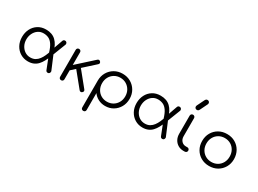

<svg xmlns="http://www.w3.org/2000/svg" viewBox="-42 -1761 3908 2905"><g transform="rotate(30 1912.0 -308.0)"><path d="M320 5Q248 5 189 -30.5Q130 -66 95.5 -129Q61 -192 61 -273Q61 -351 93 -414Q125 -477 184 -514.5Q243 -552 323 -552Q432 -552 496.5 -489Q561 -426 586 -315L536 -265Q511 -352 478.5 -399.5Q446 -447 406 -465Q366 -483 319 -483Q264 -483 223 -454Q182 -425 159 -377.5Q136 -330 136 -273Q136 -215 160.5 -168Q185 -121 227 -93Q269 -65 323 -65Q372 -65 407 -85Q442 -105 467.5 -139Q493 -173 511.5 -215Q530 -257 546 -300L586 -236Q566 -183 542.5 -139Q519 -95 488.5 -62.5Q458 -30 416.5 -12.5Q375 5 320 5ZM671 4Q643 5 633 -21L534 -273L591 -314L703 -48Q705 -45 705 -41.5Q705 -38 705 -36Q705 -19 696 -8Q687 3 671 4ZM585 -230 534 -285 619 -525Q623 -537 632 -543.5Q641 -550 655 -550Q671 -550 681.5 -539Q692 -528 692 -511Q692 -509 691.5 -506Q691 -503 690 -500Z M925 -183 878 -234 1220 -543Q1232 -554 1245 -553.5Q1258 -553 1269 -541Q1280 -529 1279.5 -515.5Q1279 -502 1267 -492ZM900 0Q883 0 872.5 -10.5Q862 -21 862 -38V-509Q862 -526 872.5 -536.5Q883 -547 900 -547Q917 -547 927.5 -536.5Q938 -526 938 -509V-38Q938 -21 927.5 -10.5Q917 0 900 0ZM1270 -5Q1257 6 1243 4.5Q1229 3 1219 -10L996 -284L1050 -332L1275 -55Q1285 -43 1284 -29.5Q1283 -16 1270 -5Z M1423 234Q1405 234 1394.5 223.5Q1384 213 1384 195V-277Q1385 -355 1421.5 -417.5Q1458 -480 1520.5 -516Q1583 -552 1661 -552Q1741 -552 1804 -515.5Q1867 -479 1903.5 -416Q1940 -353 1940 -273Q1940 -194 1904.5 -131Q1869 -68 1808 -31.5Q1747 5 1670 5Q1603 5 1548.5 -23.5Q1494 -52 1461 -99V195Q1461 213 1450.5 223.5Q1440 234 1423 234ZM1661 -65Q1719 -65 1765 -92Q1811 -119 1837.5 -166.5Q1864 -214 1864 -273Q1864 -333 1837.5 -380Q1811 -427 1765 -454.5Q1719 -482 1661 -482Q1604 -482 1558 -454.5Q1512 -427 1486 -380Q1460 -333 1460 -273Q1460 -214 1486 -166.5Q1512 -119 1558 -92Q1604 -65 1661 -65Z M2321 5Q2249 5 2190 -30.5Q2131 -66 2096.5 -129Q2062 -192 2062 -273Q2062 -351 2094 -414Q2126 -477 2185 -514.5Q2244 -552 2324 -552Q2433 -552 2497.5 -489Q2562 -426 2587 -315L2537 -265Q2512 -352 2479.5 -399.5Q2447 -447 2407 -465Q2367 -483 2320 -483Q2265 -483 2224 -454Q2183 -425 2160 -377.5Q2137 -330 2137 -273Q2137 -215 2161.5 -168Q2186 -121 2228 -93Q2270 -65 2324 -65Q2373 -65 2408 -85Q2443 -105 2468.5 -139Q2494 -173 2512.5 -215Q2531 -257 2547 -300L2587 -236Q2567 -183 2543.5 -139Q2520 -95 2489.5 -62.5Q2459 -30 2417.5 -12.5Q2376 5 2321 5ZM2672 4Q2644 5 2634 -21L2535 -273L2592 -314L2704 -48Q2706 -45 2706 -41.5Q2706 -38 2706 -36Q2706 -19 2697 -8Q2688 3 2672 4ZM2586 -230 2535 -285 2620 -525Q2624 -537 2633 -543.5Q2642 -550 2656 -550Q2672 -550 2682.5 -539Q2693 -528 2693 -511Q2693 -509 2692.5 -506Q2692 -503 2691 -500Z M3036 0Q2983 0 2941.5 -25Q2900 -50 2876.5 -93.5Q2853 -137 2853 -193V-508Q2853 -525 2863.5 -536Q2874 -547 2891 -547Q2908 -547 2919 -536Q2930 -525 2930 -508V-193Q2930 -142 2960 -109.5Q2990 -77 3037 -77H3064Q3079 -77 3089.5 -66Q3100 -55 3100 -38Q3100 -21 3088 -10.5Q3076 0 3057 0ZM2904 -638Q2886 -638 2875.5 -649Q2865 -660 2865 -673Q2865 -679 2866 -684Q2867 -689 2869 -695L2931 -822Q2939 -837 2948 -843.5Q2957 -850 2970 -850Q2988 -850 2998.5 -839Q3009 -828 3009 -814Q3009 -809 3008 -804Q3007 -799 3005 -794L2942 -665Q2934 -649 2924.5 -643.5Q2915 -638 2904 -638Z M3486 5Q3406 5 3343 -31Q3280 -67 3244 -130Q3208 -193 3208 -273Q3208 -354 3244 -417Q3280 -480 3343 -516Q3406 -552 3486 -552Q3566 -552 3628.5 -516Q3691 -480 3727 -417Q3763 -354 3764 -273Q3764 -193 3727.5 -130Q3691 -67 3628.5 -31Q3566 5 3486 5ZM3486 -65Q3544 -65 3590 -92Q3636 -119 3662 -166Q3688 -213 3688 -273Q3688 -333 3662 -380.5Q3636 -428 3590 -455Q3544 -482 3486 -482Q3428 -482 3382 -455Q3336 -428 3309.5 -380.5Q3283 -333 3283 -273Q3283 -213 3309.5 -166Q3336 -119 3382 -92Q3428 -65 3486 -65Z"/></g></svg>

Font: Comfortaa
Style: Regular
Weight: 400
Designer: Johan Aakerlund
Foundry: Johan Aakerlund
Version: Version 3.104; ttfautohint (v1.8.1.43-b0c9)